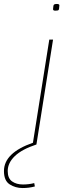

<svg xmlns="http://www.w3.org/2000/svg" viewBox="-85 -730 372 970"><path d="M202 -710Q215 -710 215 -703Q214 -683 211 -679.5Q208 -676 194 -676Q190 -676 186.5 -677.5Q183 -679 183 -684Q184 -704 188 -707Q192 -710 202 -710ZM80 0 164 -530H183L99 0ZM82 -9 99 0Q26 24 -10 58.5Q-46 93 -46 134Q-46 171 -24 186.5Q-2 202 31 202Q61 202 88 195L91 212Q62 220 29 220Q-7 220 -36 201.5Q-65 183 -65 134Q-65 42 82 -9Z"/></svg>

Font: Georama Extra Expanded Thin
Style: Italic
Weight: 100
Width: 8
Italic angle: -9°
Designer: Jean-Baptiste Levee
Foundry: Production Type
Version: Version 1.000